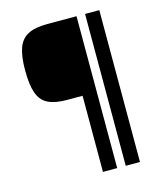

<svg xmlns="http://www.w3.org/2000/svg" viewBox="-118 -889 836 977"><g transform="rotate(-15 300.0 -400.0)"><path d="M302.5 0V-401H221Q158.5 -401 121.8 -419Q85 -437 69.2 -480.8Q53.5 -524.5 53.5 -600.5Q53.5 -675 69.2 -718.5Q85 -762 121.8 -781Q158.5 -800 221 -800H377.5V0ZM422.5 0V-800H497.5V0Z"/></g></svg>

Font: Victor Mono Thin
Style: Regular
Weight: 100
Monospace: yes
Designer: Rune Bjørnerås
Version: Version 1.561;gftools[0.9.30]